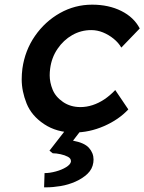

<svg xmlns="http://www.w3.org/2000/svg" viewBox="-20 -558 619 823"><path d="M297 10Q223 10 169 -26Q115 -62 94 -114.5Q73 -167 73 -218Q73 -240 76 -264Q87 -342 130 -404Q173 -466 237 -502Q301 -538 375 -538Q446 -538 500 -511Q554 -484 579 -436L500 -354Q488 -375 467 -392Q446 -409 421.5 -419Q397 -429 371 -429Q327 -429 289.5 -407.5Q252 -386 226.5 -348.5Q201 -311 195 -264Q193 -249 193 -235Q193 -205 205.5 -174Q218 -143 250 -121Q282 -99 325 -99Q351 -99 377 -107.5Q403 -116 427 -132Q451 -148 474 -172L530 -89Q489 -45 426 -17.5Q363 10 297 10ZM169 245 171 184Q193 184 219 177Q245 170 263.5 158.5Q282 147 284 135Q284 133 284 132Q284 121 271 114Q258 107 239.5 103Q221 99 206 99L192 88L279 -24H346L293 45Q342 54 361.5 76Q381 98 381 126Q381 132 380 139Q376 167 355 187Q334 207 303.5 220.5Q273 234 240 239.5Q207 245 178 245Q174 245 169 245Z"/></svg>

Font: Lexend Med
Style: Italic
Weight: 500
Italic angle: -8.13011°
Designer: Bonnie Shaver-Troup, Thomas Jockin
Foundry: Lexend
Version: Version 1.007